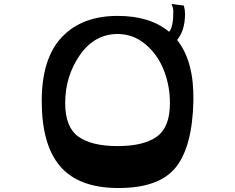

<svg xmlns="http://www.w3.org/2000/svg" viewBox="-20 -932 1183 966"><path d="M871 -731Q957 -623 953 -424Q948 -194 864 -89.5Q780 15 572 14Q376 13 283 -95Q190 -203 190 -424Q190 -638 291 -745Q392 -852 572 -852Q735 -852 831 -772Q852 -796 852 -874Q852 -892 843 -912L905 -904Q911 -881 911 -863Q911 -779 871 -731ZM835 -413Q835 -501 804 -579.5Q773 -658 711.5 -709.5Q650 -761 572 -761Q456 -761 382 -655Q308 -549 308 -413Q308 -292 374.5 -244.5Q441 -197 572 -197Q703 -197 769 -244.5Q835 -292 835 -413Z"/></svg>

Font: OpenDyslexic
Style: Regular
Weight: 400
Designer: Abbie Gonzalez
Version: Version 0.920;hotconv 1.0.109;makeotfexe 2.5.65596